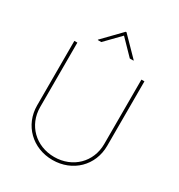

<svg xmlns="http://www.w3.org/2000/svg" viewBox="-218 -1088 1155 1242"><g transform="rotate(30 359.5 -467.0)"><path d="M359.4 10.7C508.8 10.7 621.1 -98.1 621.1 -246.1V-727.5H598.6V-246.1C598.6 -111.3 496.6 -11.7 359.4 -11.7C222.2 -11.7 120.1 -111.3 120.1 -246.1V-727.5H97.7V-246.1C97.7 -98.6 210.4 10.7 359.4 10.7ZM252.4 -808.1 358.9 -917.5 465.3 -808.1H492.7V-811L361.8 -944.8H356L226.1 -811V-808.1Z"/></g></svg>

Font: Raveo Thin
Style: Regular
Weight: 100
Designer: Jakub Foglar, Rasmus Andersson (Inter)
Foundry: Jakubfoglar.com
Version: Version 1.100;Glyphs 3.2.3 (3260)